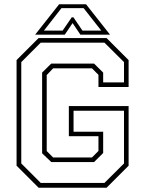

<svg xmlns="http://www.w3.org/2000/svg" viewBox="-20 -878 679 898"><path d="M160.5 0 57.5 -103V-597L160.5 -700H478.5L581.5 -597V-471H440.5V-528L410 -558.5H228.5L198.5 -527V-171.5L228.5 -141.5H410L440.5 -172V-241H302V-382H581.5V-103L478.5 0ZM170.5 -22.5H468.5L560 -113.5V-360H324V-262H462.5V-162.5L420 -120H220L177 -161V-538.5L219.5 -580.5H420L462.5 -538.5V-492.5H560V-587.5L468.5 -678.5H170.5L79.5 -587.5V-113.5ZM256.5 -858H382.5L494.5 -716H356L319.5 -770L283 -716H144.5ZM267.5 -840 185.5 -735H273L315.5 -797H323.5L365.5 -735H453.5L371 -840Z"/></svg>

Font: Tourney Thin ExtraLight
Style: Regular
Weight: 250
Version: Version 1.015